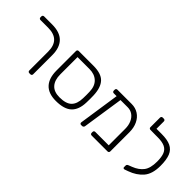

<svg xmlns="http://www.w3.org/2000/svg" viewBox="48 -1433 2165 2165"><g transform="rotate(45 1131.0 -350.0)"><path d="M395 -22V-322Q395 -513 204 -513H82Q72 -513 66 -519Q60 -525 60 -535V-549Q60 -559 66 -565Q72 -571 82 -571H209Q334 -571 395 -508.5Q456 -446 456 -327V-22Q456 -12 450 -6Q444 0 434 0H417Q407 0 401 -6Q395 -12 395 -22Z M612 -239V-549Q612 -559 618 -565Q624 -571 634 -571H869Q993 -571 1047 -514Q1101 -457 1106 -337Q1107 -327 1107 -281Q1107 -234 1106 -224Q1103 -105 1042 -47.5Q981 10 849 10Q730 10 671 -53.5Q612 -117 612 -239ZM1045 -229Q1046 -239 1046 -281Q1046 -322 1045 -332Q1043 -420 994 -466.5Q945 -513 864 -513H673V-239Q673 -147 717 -97.5Q761 -48 849 -48Q952 -48 997.5 -92.5Q1043 -137 1045 -229Z M1686 -327V-22Q1686 -12 1680 -6Q1674 0 1664 0H1411Q1401 0 1395 -6Q1389 -12 1389 -22V-36Q1389 -46 1395 -52Q1401 -58 1411 -58H1625V-322Q1625 -377 1605.5 -421Q1586 -465 1551.5 -489Q1517 -513 1474 -513H1358L1284 -23Q1283 -13 1275.5 -6.5Q1268 0 1259 0H1241Q1232 0 1227 -6.5Q1222 -13 1223 -23L1296 -513H1251Q1241 -513 1235 -519Q1229 -525 1229 -535V-549Q1229 -559 1235 -565Q1241 -571 1251 -571H1479Q1539 -571 1586 -541Q1633 -511 1659.5 -455.5Q1686 -400 1686 -327Z M2202 -307Q2202 -178 2143.5 -110Q2085 -42 1987 -7L1945 8Q1942 9 1937 9Q1921 9 1921 -7V-32Q1921 -49 1942 -57L1983 -73Q2060 -103 2100.5 -156Q2141 -209 2141 -314Q2141 -389 2123 -432Q2105 -475 2063.5 -494Q2022 -513 1950 -513H1916H1913L1835 -514Q1825 -514 1819 -519.5Q1813 -525 1813 -535V-688Q1813 -698 1819 -704Q1825 -710 1835 -710H1852Q1862 -710 1868 -704Q1874 -698 1874 -688V-571H1936H1955Q2048 -571 2101.5 -545.5Q2155 -520 2178.5 -463Q2202 -406 2202 -307Z"/></g></svg>

Font: Rubik
Style: Regular
Weight: 300
Designer: Hubert & Fischer
Foundry: Hubert & Fischer
Version: Version 1.100